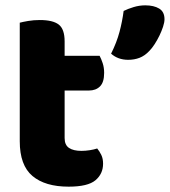

<svg xmlns="http://www.w3.org/2000/svg" viewBox="-20 -684 636 719"><path d="M237 15Q149 15 101.5 -25Q54 -65 54 -155V-599Q65 -602 85.5 -605.5Q106 -609 129 -609Q178 -609 200 -592Q222 -575 222 -529V-475H353Q359 -464 364.5 -447.5Q370 -431 370 -411Q370 -376 354.5 -360.5Q339 -345 313 -345H222V-167Q222 -141 238.5 -130Q255 -119 285 -119Q300 -119 316 -121.5Q332 -124 344 -128Q353 -117 359.5 -103.5Q366 -90 366 -71Q366 -33 337.5 -9Q309 15 237 15ZM539 -493Q522 -475 502.5 -467.5Q483 -460 460 -460Q422 -460 396 -483Q417 -525 427.5 -564.5Q438 -604 443 -643Q459 -651 480.5 -657.5Q502 -664 524 -664Q556 -664 576 -652Q596 -640 596 -612Q596 -600 590.5 -583.5Q585 -567 577 -550.5Q569 -534 559 -518.5Q549 -503 539 -493Z"/></svg>

Font: Baloo Paaji 2 ExtraBold
Style: Regular
Weight: 800
Designer: Shuchita Grover, Noopur Datye and Ek Type
Foundry: Ek Type
Version: Version 1.640;hotconv 1.0.111;makeotfexe 2.5.65597; ttfautoh